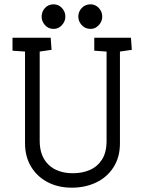

<svg xmlns="http://www.w3.org/2000/svg" viewBox="-20 -866 668 890"><path d="M313 4Q250 4 201 -21.5Q152 -47 124 -93.5Q96 -140 96 -202V-627L38 -631V-691H215L219 -635L164 -627V-213Q164 -142 205 -102.5Q246 -63 319 -63Q361 -63 396 -78Q431 -93 452.5 -126Q474 -159 474 -213V-627L417 -631V-691H587L591 -635L536 -627V-202Q536 -137 506 -90.5Q476 -44 425.5 -20Q375 4 313 4ZM400 -732Q375 -732 359 -749.5Q343 -767 343 -789Q343 -812 359 -829Q375 -846 400 -846Q422 -846 438 -829Q454 -812 454 -789Q454 -767 438 -749.5Q422 -732 400 -732ZM229 -732Q204 -732 188.5 -749.5Q173 -767 173 -789Q173 -812 188.5 -829Q204 -846 229 -846Q251 -846 267 -829Q283 -812 283 -789Q283 -767 267 -749.5Q251 -732 229 -732Z"/></svg>

Font: Kreon Light
Style: Regular
Weight: 300
Designer: Julia Petretta
Foundry: Julia Petretta and Eli Heuer
Version: Version 2.002